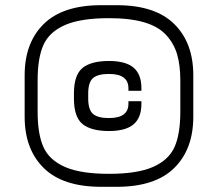

<svg xmlns="http://www.w3.org/2000/svg" viewBox="-20 -720 840 740"><path d="M430 -700H400V-650Q481 -650 535.5 -634Q590 -618 620 -585.5Q650 -553 662.5 -511Q675 -469 675 -410V-350H725V-430Q725 -555 651.5 -627.5Q578 -700 430 -700ZM430 0Q578 0 651.5 -72.5Q725 -145 725 -270V-350H675V-290Q675 -203 652.5 -153Q630 -103 569.5 -76.5Q509 -50 400 -50V0ZM525 -380Q525 -434 494.5 -459.5Q464 -485 400 -485Q331 -485 298 -458Q265 -431 265 -360V-350H320V-360Q320 -403 338.5 -419Q357 -435 400 -435Q475 -435 475 -380V-370H525ZM525 -320V-330H475V-320Q475 -265 400 -265Q357 -265 338.5 -281Q320 -297 320 -340V-350H265V-340Q265 -269 298 -242Q331 -215 400 -215Q464 -215 494.5 -240.5Q525 -266 525 -320ZM370 -700Q222 -700 148.5 -627.5Q75 -555 75 -430V-350H125V-410Q125 -497 147.5 -547Q170 -597 230.5 -623.5Q291 -650 400 -650V-700ZM370 0H400V-50Q291 -50 230.5 -76.5Q170 -103 147.5 -153Q125 -203 125 -290V-350H75V-270Q75 -145 148.5 -72.5Q222 0 370 0Z"/></svg>

Font: Millimetre
Style: Light
Weight: 200
Designer: Jérémy Landes
Version: Version 1.0